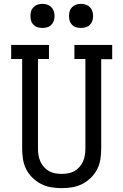

<svg xmlns="http://www.w3.org/2000/svg" viewBox="-20 -968 640 996"><path d="M300 8Q273 8 245.5 3.5Q218 -1 193.5 -13.5Q169 -26 149 -45.5Q129 -65 116.5 -89Q104 -113 99.5 -140.5Q95 -168 95 -195V-662H38V-735H234V-662H177V-195Q177 -178 180 -161Q183 -144 190 -129Q197 -114 208.5 -101Q220 -88 234.5 -80Q249 -72 266 -69Q283 -66 300 -66Q317 -66 334 -69Q351 -72 365.5 -80Q380 -88 391.5 -101Q403 -114 410 -129Q417 -144 420 -161Q423 -178 423 -195V-662H366V-735H562V-661H505V-195Q505 -168 500.5 -140.5Q496 -113 483.5 -89Q471 -65 451 -45.5Q431 -26 406.5 -13.5Q382 -1 354.5 3.5Q327 8 300 8ZM400 -823Q387 -823 375 -826.5Q363 -830 354 -839Q345 -848 341.5 -860Q338 -872 338 -885Q338 -898 341.5 -910Q345 -922 354 -931Q363 -940 375 -944Q387 -948 400 -948Q413 -948 425 -944Q437 -940 446 -931Q455 -922 459 -910Q463 -898 463 -885Q463 -872 459 -860Q455 -848 446 -839Q437 -830 425 -826.5Q413 -823 400 -823ZM200 -823Q187 -823 175 -826.5Q163 -830 154 -839Q145 -848 141.5 -860Q138 -872 138 -885Q138 -898 141.5 -910Q145 -922 154 -931Q163 -940 175 -944Q187 -948 200 -948Q213 -948 225 -944Q237 -940 246 -931Q255 -922 259 -910Q263 -898 263 -885Q263 -872 259 -860Q255 -848 246 -839Q237 -830 225 -826.5Q213 -823 200 -823Z"/></svg>

Font: Iosevka Curly Slab Extended
Style: Regular
Weight: 400
Width: 7
Monospace: yes
Designer: Belleve Invis
Foundry: Belleve Invis
Version: Version 11.1.0; ttfautohint (v1.8.3)